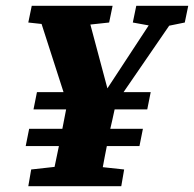

<svg xmlns="http://www.w3.org/2000/svg" viewBox="-20 -645 672 665"><path d="M69 -139H184L169 -67L88 -58L78 0H400L410 -58L336 -66C340 -90 345 -112 350 -139H463L475 -199H362C367 -218 371 -240 377 -266H490L502 -326H408L566 -556L620 -567L632 -625H452L440 -567L495 -557L352 -339L293 -560L358 -567L370 -625H90L78 -567L124 -562L200 -326H108L96 -266H209L196 -199H81Z"/></svg>

Font: Source Serif Pro Black
Style: Italic
Weight: 900
Italic angle: -12°
Designer: Frank Grießhammer
Foundry: Adobe Systems Incorporated
Version: Version 3.001;hotconv 1.0.111;makeotfexe 2.5.65597